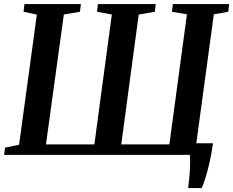

<svg xmlns="http://www.w3.org/2000/svg" viewBox="-21 -763 1149 946"><path d="M906 163.5Q908.5 146.5 910.5 126Q912.5 105.5 914 84Q915.5 62.5 915.8 41Q916 19.5 914.5 0L873 -57H1028.5Q1020.5 -2 1011 39.5Q1001.5 81 992 111Q982.5 141 973 163.5ZM-1 0 4 -35.5 73 -50 160.5 -691 95 -705 99.5 -743H377.5L373 -705L293.5 -691.5L205.5 -51.5H444L530 -691.5L457 -705L461.5 -743H746L742 -705L662.5 -691.5L576.5 -51.5H813.5L900 -692.5L826 -705L831 -743H1108L1103.5 -705L1032.5 -692.5L945.5 -51.5L1018 -35.5L1013.5 0Z"/></svg>

Font: Merriweather 60pt SemiBold
Style: Italic
Weight: 600
Italic angle: -7.8°
Version: Version 2.101